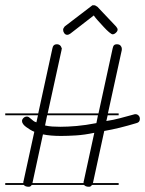

<svg xmlns="http://www.w3.org/2000/svg" viewBox="-20 -720 554 733"><path d="M216 -535V-534Q216 -532 215 -531Q215 -530 215 -529L162 -287H356L410 -535L412 -542Q415 -551 426 -551Q436 -551 440.5 -545.5Q445 -540 445 -535V-529L392 -287H433V-280H391L386 -258Q413 -262 439 -269L491 -283Q492 -284 498 -284Q504 -284 509 -279Q514 -274 514 -266Q514 -253 501 -250Q468 -240 437.5 -232.5Q407 -225 378 -220L335 -22L334 -21H433V-14H331Q327 -7 320 -7Q306 -7 301 -14H101Q97 -7 90 -7Q76 -7 71 -14H0V-21H69V-23Q69 -28 70 -29L111 -217Q103 -220 95 -225Q87 -230 80 -235Q73 -240 68.5 -246Q64 -252 64 -258Q64 -264 69.5 -269.5Q75 -275 83 -275Q87 -275 90.5 -272.5Q94 -270 98.5 -266Q103 -262 107.5 -258.5Q112 -255 119 -253L125 -280H0V-287H126L180 -535L182 -542Q186 -551 197 -551Q206 -551 211 -545Q212 -544 213 -542ZM299 -23Q299 -28 300 -29L340 -213Q302 -205 270 -203Q238 -201 213 -201Q193 -201 175.5 -202.5Q158 -204 144 -207L104 -22V-21H299ZM249 -592Q242 -587 237 -587Q230 -587 225.5 -593Q221 -599 221 -606Q221 -612 227 -619L333 -700H339Q344 -700 352 -694L423 -619Q429 -612 429 -607Q429 -601 422.5 -595Q416 -589 410 -589Q406 -589 396.5 -597Q387 -605 376.5 -616.5Q366 -628 355 -640Q344 -652 338 -661ZM179 -237Q194 -236 210 -236Q238 -236 272.5 -239Q307 -242 348 -250L354 -280H160L152 -241Q165 -238 179 -237Z"/></svg>

Font: Gruenewald VA 3. Klasse
Style: Regular
Weight: 400
Designer: Peter Wiegel
Foundry: Peter Wiegel, nach dem Schriftentwurf von Dr. H. Gr¸newald
Version: Version 0.007